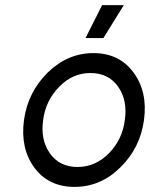

<svg xmlns="http://www.w3.org/2000/svg" viewBox="-20 -720 587 752"><path d="M346 -512Q245 -512 167 -436Q89 -359 74 -250Q59 -140 114 -64Q170 12 272 12Q374 12 451 -64Q529 -140 544 -250Q559 -360 503 -436Q447 -512 346 -512ZM334 -434Q405 -434 443 -380Q480 -327 469 -250Q464 -211 448.5 -179Q433 -147 407 -120Q354 -66 283 -66Q213 -66 175 -120Q138 -173 149 -250Q154 -289 170 -321.5Q186 -354 212 -380Q264 -434 334 -434ZM315 -571H385L465 -700H380Z"/></svg>

Font: Unageo
Style: Regular-Italic
Weight: 400
Designer: Richard Sepsi
Foundry: Richard Sepsi
Version: Version 2.000